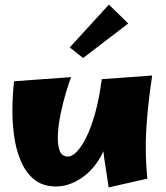

<svg xmlns="http://www.w3.org/2000/svg" viewBox="-20 -792 721 834"><path d="M224 18Q166 18 129 -12Q92 -42 70.5 -92.5Q49 -143 41 -203.5Q33 -264 34 -325.5Q35 -387 41 -439L289 -457Q279 -432 266.5 -390Q254 -348 244 -300.5Q234 -253 231.5 -210Q229 -167 238.5 -139.5Q248 -112 275 -112Q293 -112 313.5 -133Q334 -154 355 -196Q376 -238 393.5 -301Q411 -364 422 -448L459 -276Q459 -224 445.5 -179Q432 -134 409 -97.5Q386 -61 356 -35.5Q326 -10 292 4Q258 18 224 18ZM452 22Q441 -46 433 -102.5Q425 -159 421.5 -212Q418 -265 418 -322Q418 -379 422 -448L641 -464Q622 -338 615.5 -232Q609 -126 620 -16ZM341 -540 283 -586 453 -772 537 -690Z"/></svg>

Font: Marhey Light
Style: Bold
Weight: 700
Version: Version 1.000